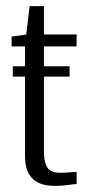

<svg xmlns="http://www.w3.org/2000/svg" viewBox="-20 -608 282 629"><path d="M160 1Q138 1 120 -4Q102 -9 89 -20.5Q76 -32 69 -50.5Q62 -69 62 -97V-456H18V-488L66 -495L77 -588H124V-495H231V-456H124V-108Q124 -80 134 -61Q144 -42 178 -42Q192 -42 208 -43.5Q224 -45 231 -45V-5Q223 -5 203 -2Q183 1 160 1ZM22 -357V-391H208V-357Z"/></svg>

Font: Alumni Sans
Style: Regular
Weight: 400
Designer: Robert E. Leuschke
Foundry: Robert E. Leuschke
Version: Version 1.018